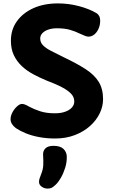

<svg xmlns="http://www.w3.org/2000/svg" viewBox="-20 -794 665 1127"><path d="M546 -717Q555 -712 561.5 -701Q568 -690 568 -671Q568 -647 558.5 -625.5Q549 -604 533.5 -591.5Q518 -579 500 -579Q490 -579 480.5 -583Q471 -587 452 -595Q422 -610 390.5 -619Q359 -628 314 -628Q286 -628 264 -620.5Q242 -613 229 -599.5Q216 -586 216 -568Q216 -545 232.5 -528Q249 -511 279.5 -495.5Q310 -480 352 -459Q430 -422 482 -388.5Q534 -355 559.5 -313.5Q585 -272 585 -212Q585 -169 565 -128Q545 -87 508 -54Q471 -21 419 -1Q367 19 303 19Q253 19 208.5 10.5Q164 2 129.5 -12.5Q95 -27 73 -42Q42 -66 42 -94Q42 -114 53 -134.5Q64 -155 80 -169.5Q96 -184 109 -184Q117 -184 127.5 -180Q138 -176 151 -168Q181 -152 217 -140.5Q253 -129 302 -129Q338 -129 363.5 -138.5Q389 -148 402.5 -163.5Q416 -179 416 -198Q416 -223 398.5 -242.5Q381 -262 345.5 -281Q310 -300 254 -321Q213 -338 175.5 -358Q138 -378 108.5 -405.5Q79 -433 61.5 -469.5Q44 -506 44 -555Q44 -620 79 -669Q114 -718 176 -746Q238 -774 321 -774Q383 -774 443.5 -758Q504 -742 546 -717ZM233 117Q231 93 246 77.5Q261 62 294 62Q334 62 352.5 80Q371 98 372 124Q373 157 363 189.5Q353 222 338 248.5Q323 275 307 290Q292 304 283 308.5Q274 313 259 313Q241 313 225 302Q209 291 209 273Q209 264 212.5 253Q216 242 222 227Q233 200 234 174Q235 148 233 117Z"/></svg>

Font: Playpen Sans
Style: Bold
Weight: 700
Designer: Laura Meseguer, Veronika Burian, José Scaglione
Foundry: TypeTogether
Version: Version 1.001